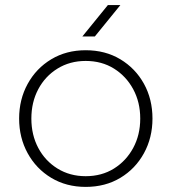

<svg xmlns="http://www.w3.org/2000/svg" viewBox="-20 -720 673 753"><path d="M316 13Q240 13 181 -22.5Q122 -58 88.5 -119Q55 -180 55 -255Q55 -330 88.5 -391Q122 -452 181 -487.5Q240 -523 316 -523Q393 -523 452 -487.5Q511 -452 544.5 -391.5Q578 -331 578 -255Q578 -180 544.5 -119Q511 -58 452 -22.5Q393 13 316 13ZM316 -29Q379 -29 427 -59Q475 -89 502.5 -140Q530 -191 530 -255Q530 -319 502.5 -370Q475 -421 427 -451Q379 -481 316 -481Q254 -481 205.5 -451Q157 -421 130 -370Q103 -319 103 -255Q103 -191 130 -140Q157 -89 205.5 -59Q254 -29 316 -29ZM303 -577 403 -700H452L352 -577Z"/></svg>

Font: MuseoModerno Thin ExtraLight
Style: Regular
Weight: 250
Version: Version 1.002